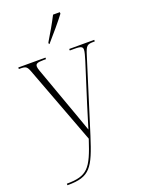

<svg xmlns="http://www.w3.org/2000/svg" viewBox="-182 -847 869 1169"><g transform="rotate(-20 252.0 -263.0)"><path d="M232 -616V-606H236C276 -651 335 -721 361 -756V-766H317C294 -721 261 -663 232 -616ZM44 230V240H48C190 240 219 193 279 4L425 -462C443 -520 449 -526 495 -526H500V-536H338V-526H371C414 -526 421 -518 421 -501C421 -488 414 -464 405 -434L327 -188C309 -129 292 -76 280 -35C265 -80 238 -151 210 -231L140 -426C124 -470 116 -490 116 -502C116 -519 125 -526 168 -526H184V-536H8V-526H13C57 -526 61 -522 79 -472L263 18C206 194 177 229 44 230Z"/></g></svg>

Font: Noto Serif Display SemiCondensed ExtraLight
Style: Regular
Weight: 200
Width: 4
Designer: Monotype Design Team
Foundry: Monotype Imaging Inc.
Version: Version 2.009